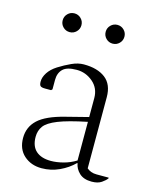

<svg xmlns="http://www.w3.org/2000/svg" viewBox="-103 -730 658 811"><g transform="rotate(15 226.0 -324.0)"><path d="M156 10Q110 10 79 -17.5Q48 -45 48 -94Q48 -142 82.5 -174Q117 -206 197 -226L295 -251V-334Q295 -377 264 -403.5Q233 -430 193 -430Q150 -430 132.5 -412.5Q115 -395 115 -365V-324L110 -319H84Q68 -319 63 -324Q58 -329 58 -343Q58 -362 71 -382Q84 -402 109 -418Q136 -435 163.5 -447.5Q191 -460 216 -460Q276 -460 310.5 -433.5Q345 -407 345 -351V-40Q353 -33 363.5 -29Q374 -25 388 -25H440L441 -24V-22Q434 -12 418 -1Q402 10 375 10Q340 10 321 -8Q302 -26 298 -50H296Q270 -24 233.5 -7Q197 10 156 10ZM98 -112Q98 -71 121 -50.5Q144 -30 186 -30Q211 -30 240 -37.5Q269 -45 295 -61V-230Q212 -213 169.5 -196Q127 -179 112.5 -159Q98 -139 98 -112ZM122 -576Q105 -576 93 -588Q81 -600 81 -617Q81 -634 93 -646Q105 -658 122 -658Q139 -658 151 -646Q163 -634 163 -617Q163 -600 151 -588Q139 -576 122 -576ZM310 -576Q293 -576 281 -588Q269 -600 269 -617Q269 -634 281 -646Q293 -658 310 -658Q327 -658 339 -646Q351 -634 351 -617Q351 -600 339 -588Q327 -576 310 -576Z"/></g></svg>

Font: Spectral ExtraLight
Style: Regular
Weight: 275
Designer: Jean-Baptiste Levee
Foundry: Production Type
Version: Version 2.001